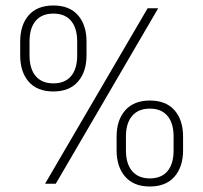

<svg xmlns="http://www.w3.org/2000/svg" viewBox="-20 -669 740 699"><path d="M183 0H144L517.5 -639H556ZM525.5 10Q467 10 435.8 -25.8Q404.5 -61.5 404.5 -122V-171.5Q404.5 -232 436 -267.5Q467.5 -303 525.5 -303Q584 -303 615.2 -267.8Q646.5 -232.5 646.5 -171.5V-122Q646.5 -61.5 615.2 -25.8Q584 10 525.5 10ZM525.5 -19.5Q567.5 -19.5 589.8 -46Q612 -72.5 612 -121V-172Q612 -220.5 589.8 -247Q567.5 -273.5 525.5 -273.5Q483.5 -273.5 461 -247Q438.5 -220.5 438.5 -172V-121Q438.5 -72.5 461.2 -46Q484 -19.5 525.5 -19.5ZM174.5 -336Q115.5 -336 84.5 -371.5Q53.5 -407 53.5 -468V-517Q53.5 -578 84.5 -613.5Q115.5 -649 174.5 -649Q233 -649 264 -613.5Q295 -578 295 -517V-468Q295 -407.5 263.8 -371.8Q232.5 -336 174.5 -336ZM174.5 -365.5Q216.5 -365.5 238.8 -392Q261 -418.5 261 -467V-518Q261 -566.5 238.8 -593Q216.5 -619.5 174.5 -619.5Q132 -619.5 109.8 -593Q87.5 -566.5 87.5 -518V-467Q87.5 -418.5 110 -392Q132.5 -365.5 174.5 -365.5Z"/></svg>

Font: Anek Malayalam ExtraLight
Style: Regular
Weight: 250
Version: Version 1.003